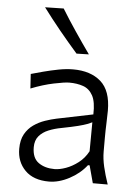

<svg xmlns="http://www.w3.org/2000/svg" viewBox="-56 -856 654 909"><g transform="rotate(5 270.5 -401.0)"><path d="M210.9 10.3Q137.2 10.3 97.4 -30Q57.6 -70.3 57.6 -132.3Q57.6 -174.3 73.2 -202.1Q88.9 -230 113.8 -247.3Q138.7 -264.6 167.2 -274.4Q195.8 -284.2 221.7 -289.6L393.1 -324.7Q395 -384.3 378.7 -414.3Q362.3 -444.3 333 -454.6Q303.7 -464.8 266.6 -464.8Q245.1 -464.8 193.6 -454.1Q142.1 -443.4 85.4 -420.9L81.1 -489.7Q105 -496.6 139.2 -505.6Q173.3 -514.6 210.2 -521.7Q247.1 -528.8 279.8 -528.8Q362.8 -528.8 411.4 -486.1Q460 -443.4 460 -348.1Q460 -325.2 458.5 -289.6Q457 -253.9 457 -220.2V-153.8Q457 -120.1 465.8 -82Q474.6 -43.9 489.7 0H418.9L396.5 -83H388.7Q356.9 -42 307.4 -15.9Q257.8 10.3 210.9 10.3ZM232.4 -50.8Q255.9 -50.8 285.9 -61.5Q315.9 -72.3 344.2 -94Q372.6 -115.7 390.6 -149.4L391.6 -287.1Q382.8 -282.7 368.4 -277.1Q354 -271.5 326.2 -264.4Q298.3 -257.3 248.5 -247.6Q215.8 -241.7 187.7 -230.2Q159.7 -218.8 142.6 -198.5Q125.5 -178.2 125.5 -145.5Q125.5 -94.2 156 -72.5Q186.5 -50.8 232.4 -50.8ZM288.6 -604.5Q244.1 -655.3 202.1 -706.5Q160.2 -757.8 121.1 -810.1L209.5 -812Q241.2 -760.3 275.9 -709Q310.5 -657.7 347.2 -606Z"/></g></svg>

Font: Pinar-DS3-FD Regular
Style: Regular
Weight: 400
Designer: Amin Abedi
Version: Version 3.000